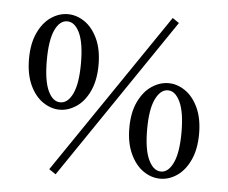

<svg xmlns="http://www.w3.org/2000/svg" viewBox="-55 -836 1109 935"><g transform="rotate(5 499.5 -368.0)"><path d="M784 -750 250 36 217 14 752 -772ZM72 -513Q72 -588 96.5 -640.5Q121 -693 160 -719.5Q199 -746 242 -746Q285 -746 324 -719.5Q363 -693 387.5 -640.5Q412 -588 412 -513Q412 -438 387.5 -385Q363 -332 323.5 -305.5Q284 -279 242 -279Q200 -279 160.5 -305.5Q121 -332 96.5 -385Q72 -438 72 -513ZM326 -513Q326 -612 302.5 -661.5Q279 -711 242 -711Q205 -711 182 -661.5Q159 -612 159 -513Q159 -414 182 -364.5Q205 -315 242 -315Q279 -315 302.5 -364.5Q326 -414 326 -513ZM588 -221Q588 -296 613 -348.5Q638 -401 677.5 -427.5Q717 -454 760 -454Q802 -454 841 -427.5Q880 -401 904.5 -348.5Q929 -296 929 -221Q929 -146 904.5 -93Q880 -40 841 -13.5Q802 13 759 13Q716 13 677 -13.5Q638 -40 613 -93Q588 -146 588 -221ZM843 -221Q843 -319 819.5 -369Q796 -419 760 -419Q723 -419 699 -369Q675 -319 675 -221Q675 -122 699 -72Q723 -22 760 -22Q796 -22 819.5 -72Q843 -122 843 -221Z"/></g></svg>

Font: Shippori Mincho
Style: Bold
Weight: 700
Designer: FONTDASU
Foundry: FONTDASU / Google Inc. / but / Adobe
Version: Version 3.110; ttfautohint (v1.8.3)